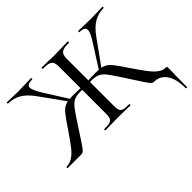

<svg xmlns="http://www.w3.org/2000/svg" viewBox="-171 -886 1340 1340"><g transform="rotate(-45 499.0 -216.5)"><path d="M854 0Q844 0 835.5 -7.5Q827 -15 799.5 -56Q772 -97 727 -168Q682 -238 660 -266Q638 -294 615 -304.5Q592 -315 553 -315Q542 -315 532 -314Q522 -313 513 -312L512 -330Q575 -333 610 -333Q659 -333 684.5 -323.5Q710 -314 733 -287Q756 -260 803 -188Q850 -119 876.5 -84.5Q903 -50 928.5 -31Q954 -12 982 -12Q991 -12 992.5 -10.5Q994 -9 994 0V32Q992 84 992 187Q992 192 986 192Q980 192 980 187Q980 96 946.5 48Q913 0 854 0ZM4 -12Q39 -13 67 -32Q95 -51 121 -84.5Q147 -118 195 -188Q242 -259 265 -286.5Q288 -314 313.5 -323.5Q339 -333 387 -333Q423 -333 487 -330L486 -312Q476 -313 465.5 -314Q455 -315 444 -315Q405 -315 382 -304.5Q359 -294 337 -266.5Q315 -239 270 -169Q212 -79 190.5 -47.5Q169 -16 159.5 -8Q150 0 138 0H4Q1 0 1 -6Q1 -12 4 -12ZM27 -613Q25 -613 25 -619Q25 -625 27 -625L66 -624Q104 -622 139 -622Q171 -622 215 -624L267 -625Q269 -625 269 -619Q269 -613 267 -613Q239 -613 226 -606Q213 -599 213 -583Q213 -557 257 -488L359 -326L342 -317L210 -501Q168 -561 124.5 -587Q81 -613 27 -613ZM376 -12Q413 -12 430.5 -17Q448 -22 454.5 -36.5Q461 -51 461 -81V-544Q461 -573 453 -587.5Q445 -602 426 -607.5Q407 -613 370 -613Q368 -613 368 -619Q368 -625 370 -625L424 -624Q470 -622 496 -622Q526 -622 574 -624L629 -625Q631 -625 631 -619Q631 -613 629 -613Q592 -613 573 -607Q554 -601 546 -586Q538 -571 538 -542V-81Q538 -50 544 -36Q550 -22 567 -17Q584 -12 622 -12Q625 -12 625 -6Q625 0 622 0Q589 0 570 -1L496 -2L426 -1Q408 0 376 0Q373 0 373 -6Q373 -12 376 -12ZM638 -326 740 -486Q785 -554 785 -582Q785 -613 732 -613Q729 -613 729 -619Q729 -625 732 -625L783 -624Q827 -622 859 -622Q894 -622 932 -624L971 -625Q973 -625 973 -619Q973 -613 971 -613Q917 -613 873.5 -587Q830 -561 788 -501L656 -317Z"/></g></svg>

Font: Cormorant Garamond Medium
Style: Regular
Weight: 500
Designer: Christian Thalmann (Catharsis Fonts)
Foundry: Catharsis Fonts
Version: Version 4.000